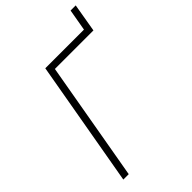

<svg xmlns="http://www.w3.org/2000/svg" viewBox="-242 -912 1004 1004"><g transform="rotate(-45 260.0 -410.0)"><path d="M52 0H92L208 -662H493L520 -820H482L461 -700H175Z"/></g></svg>

Font: Fixel Text 20240404 ExtraLight
Style: Italic
Weight: 200
Width: 4
Italic angle: -10°
Designer: AlfaBravo + MacPaw
Foundry: Kyrylo Tkachov, Marchela Mozhyna, Serhii Makarenko, Maria Weinstein, Zakhar Kryvoshyya
Version: Version 1.211;Glyphs 3.2 (3225)